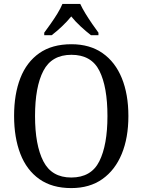

<svg xmlns="http://www.w3.org/2000/svg" viewBox="-20 -951 729 981"><path d="M344 10Q246 10 181 -36Q116 -82 84 -165Q52 -248 52 -359Q52 -470 84 -552Q116 -634 181 -679.5Q246 -725 345 -725Q439 -725 504 -679.5Q569 -634 602.5 -551.5Q636 -469 636 -358Q636 -247 602 -164.5Q568 -82 503 -36Q438 10 344 10ZM344 -44Q446 -44 487.5 -127Q529 -210 529 -358Q529 -507 488 -589Q447 -671 345 -671Q244 -671 201.5 -589Q159 -507 159 -358Q159 -210 201.5 -127Q244 -44 344 -44ZM206 -784Q220 -803 238.5 -829Q257 -855 273.5 -882Q290 -909 299 -931H390Q400 -909 416.5 -882Q433 -855 451 -829Q469 -803 483 -784V-771H445Q419 -791 392 -816Q365 -841 344 -867Q323 -841 296.5 -816Q270 -791 244 -771H206Z"/></svg>

Font: Noto Serif Tamil SemiCondensed
Style: Regular
Weight: 400
Width: 4
Designer: Indian Type Foundry, Tom Grace, and the Monotype Design Team
Foundry: Monotype Imaging Inc.
Version: Version 2.004; ttfautohint (v1.8.4.7-5d5b)